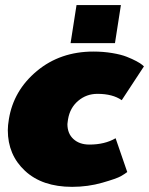

<svg xmlns="http://www.w3.org/2000/svg" viewBox="-20 -720 588 757"><path d="M258.3 -550 281.7 -700H456.7L433.3 -550ZM10.8 -206.7Q10.8 -225 15 -250Q33.3 -363.3 125.4 -440Q217.5 -516.7 348.3 -516.7Q387.5 -516.7 422.5 -510.8Q457.5 -505 479.6 -496.2Q501.7 -487.5 517.9 -478.8Q534.2 -470 540.8 -464.2L547.5 -458.3L460 -325Q424.2 -350 364.2 -350Q320.8 -350 288.3 -322.5Q255.8 -295 248.3 -250Q248.3 -249.2 247.1 -241.7Q245.8 -234.2 245.8 -230.8Q245.8 -193.3 269.6 -171.7Q293.3 -150 332.5 -150Q393.3 -150 435.8 -175L481.7 -41.7Q473.3 -35 456.7 -25.4Q440 -15.8 383.3 0.4Q326.7 16.7 264.2 16.7Q146.7 16.7 78.8 -46.2Q10.8 -109.2 10.8 -206.7Z"/></svg>

Font: BoonTook
Style: Italic
Weight: 400
Italic angle: -9°
Designer: Sungsit Sawaiwan
Foundry: FontUni
Version: Version 3.0